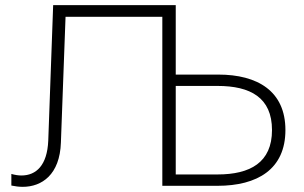

<svg xmlns="http://www.w3.org/2000/svg" viewBox="-20 -720 1179 744"><path d="M609 0H823C977 0 1086 -64 1086 -216C1086 -367 978 -431 826 -431H661V-700H186L167 -175C163 -79 120 -40 63 -40C51 -40 38 -42 24 -46V-1C39 2 53 4 68 4C142 4 212 -43 216 -168L234 -655H609ZM823 -44H661V-387H823C950 -387 1034 -342 1034 -216C1034 -90 949 -44 823 -44Z"/></svg>

Font: Chess Sans Light
Style: Regular
Weight: 300
Designer: Wolf Bōese
Foundry: Wolf Bōese
Version: Version 7.223;Glyphs 3.3 (3306)